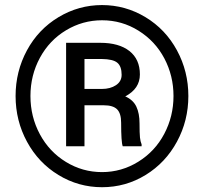

<svg xmlns="http://www.w3.org/2000/svg" viewBox="-20 -741 823 770"><path d="M42.5 -356Q42.5 -256.8 88.4 -172.4Q134.3 -87.9 214.6 -39.1Q294.9 9.8 389.2 9.8Q483.9 9.8 564 -39.3Q644 -88.4 689.7 -172.9Q735.4 -257.3 735.4 -356Q735.4 -454.6 689.7 -539.1Q644 -623.5 563.5 -672.1Q482.9 -720.7 389.2 -720.7Q295.4 -720.7 214.6 -672.1Q133.8 -623.5 88.1 -539.1Q42.5 -454.6 42.5 -356ZM675.8 -356Q675.8 -274.4 638.7 -204.1Q601.6 -133.8 534.4 -92.3Q467.3 -50.8 389.2 -50.8Q311 -50.8 244.4 -91.6Q177.7 -132.3 139.9 -202.6Q102.1 -272.9 102.1 -356Q102.1 -439 140.1 -509.3Q178.2 -579.6 244.9 -619.6Q311.5 -659.7 389.2 -659.7Q468.8 -659.7 535.6 -617.9Q602.5 -576.2 639.2 -506.6Q675.8 -437 675.8 -356ZM318.8 -318.8H396Q433.6 -318.8 449.7 -302.5Q465.8 -286.1 465.8 -249Q465.8 -170.9 472.2 -154.3H547.9V-162.1Q543 -173.3 541.3 -189.9Q539.6 -206.5 539.6 -246.3Q539.6 -286.1 526.9 -313.2Q514.2 -340.3 482.4 -354.5Q541 -385.3 541 -442.4Q541 -503.4 499 -536.4Q457 -569.3 382.3 -569.3H245.1V-154.3H318.8ZM318.8 -384.3V-504.4H387.7Q433.1 -503.9 450.4 -489.5Q467.8 -475.1 467.8 -440.9Q467.8 -414.6 445.1 -399.4Q422.4 -384.3 388.7 -384.3Z"/></svg>

Font: FAU Chimera Medium
Style: Regular
Weight: 500
Version: Version 1.002;hotconv 1.0.117;makeotfexe 2.5.65602